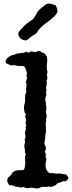

<svg xmlns="http://www.w3.org/2000/svg" viewBox="-20 -1085 415 1108"><path d="M65 -770 81 -777H93L106 -780H118L132 -787L144 -780L159 -789L173 -786L186 -784L200 -791L214 -789L222 -782L234 -779L243 -770L250 -760L253 -739L251 -719L250 -698L251 -681L255 -669L250 -654L253 -642V-630L248 -617L251 -605L248 -593L246 -579L248 -565L245 -551L248 -538L243 -524L241 -509L245 -493V-478L248 -462L246 -445V-430L250 -414L246 -399V-382L243 -369L245 -353V-321L241 -303V-286L238 -271L236 -255L243 -240L245 -224L239 -209L245 -194L243 -180L248 -166L245 -152L243 -139V-124L246 -110L253 -97L265 -86H284L303 -83L324 -84L342 -81L360 -79L372 -66L375 -54L366 -45L358 -38L348 -40L336 -36L324 -31L310 -26L301 -16L288 -11L277 -6L262 -9L246 -6L233 -7L219 -6L205 1L190 3L176 0L161 -2L144 1L130 0L115 -6L101 -2L86 -7H72L60 -12L48 -16H34L26 -28L21 -43L26 -60L38 -69L46 -79L53 -91L69 -100L82 -102L94 -103H106L117 -105L122 -115L124 -126L125 -139L127 -149L125 -159L124 -171L125 -182L129 -194L124 -206V-221L120 -238L122 -255L125 -269L122 -281L127 -291V-303L124 -315L125 -327L130 -338L127 -350L132 -362L127 -374L130 -387V-400L125 -412L129 -426L122 -436L120 -448L118 -462L120 -479L124 -495L125 -512V-536L130 -548L132 -560L130 -572L132 -584L134 -598L129 -611L132 -623L137 -636L132 -648L136 -661L132 -676L125 -695L118 -703L103 -705L89 -703L74 -707L58 -709L43 -707L29 -714L14 -721L12 -736L22 -750L34 -759L48 -766ZM244 -1059 258 -1065 273 -1063 288 -1059 300 -1055 308 -1041 312 -1017 305 -1004 294 -991 281 -980 267 -967 254 -958 240 -948 226 -936 213 -924 201 -910 192 -895 180 -886 168 -879 156 -870 144 -860 130 -851 110 -856 97 -863 88 -878 85 -888 88 -899 97 -912 107 -922 118 -934 127 -943 151 -961 163 -969 174 -978 181 -990 189 -1002 195 -1015 205 -1027 217 -1038 231 -1049Z"/></svg>

Font: Tagesschrift
Style: Regular
Weight: 400
Designer: Yanone
Version: Version 2.000; ttfautohint (v1.8.4.7-5d5b)